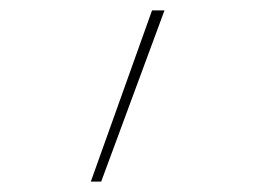

<svg xmlns="http://www.w3.org/2000/svg" viewBox="-20 -116 490 370"><path d="M155 234 273 -96H297L175 234Z"/></svg>

Font: Zed Sans Thin Extended
Style: Regular
Weight: 100
Width: 7
Designer: Belleve Invis
Foundry: Belleve Invis
Version: Version 1.0.0; ttfautohint (v1.8.4)